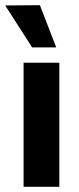

<svg xmlns="http://www.w3.org/2000/svg" viewBox="-34 -721 305 741"><path d="M195 0V-479H57V0ZM-14 -700 120 -701 183 -538H90Z"/></svg>

Font: Gemini
Style: Regular
Weight: 700
Designer: Pushpananda Ekanayake, Sol Matas, Kosala Senevirathne
Foundry: Mooniak
Version: Version 1.000;PS 1.0;hotconv 1.0.86;makeotf.lib2.5.63406